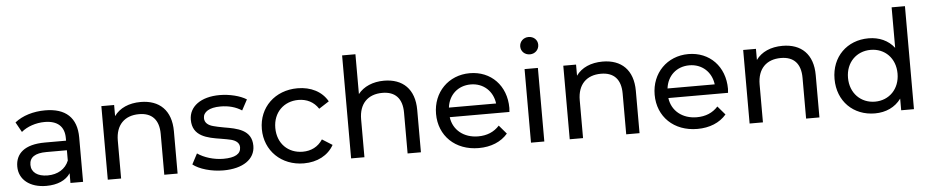

<svg xmlns="http://www.w3.org/2000/svg" viewBox="-42 -1064 6673 1378"><g transform="rotate(-5 3294.0 -375.5)"><path d="M246 6C327 6 388 -21 420 -70V0H511V-320C511 -463 431 -535 284 -535C199 -535 120 -511 65 -467L105 -395C146 -430 210 -452 273 -452C366 -452 415 -407 415 -324V-305H263C115 -305 50 -243 50 -150C50 -57 127 6 246 6ZM145 -154C145 -209 186 -236 267 -236H415V-162C391 -102 335 -68 262 -68C189 -68 145 -101 145 -154Z M785 0V-273C785 -386 849 -449 953 -449C1045 -449 1096 -397 1096 -294V0H1192V-305C1192 -456 1107 -535 972 -535C888 -535 820 -505 781 -450V-530H689V0Z M1303 -56C1348 -20 1435 6 1522 6C1663 6 1751 -55 1751 -151C1751 -267 1646 -285 1552 -301C1520 -307 1495 -312 1478 -317C1442 -326 1415 -345 1415 -380C1415 -424 1459 -453 1540 -453C1599 -453 1650 -439 1693 -411L1734 -487C1689 -516 1612 -535 1541 -535C1406 -535 1320 -472 1320 -376C1320 -257 1426 -237 1523 -222C1554 -217 1579 -212 1596 -208C1630 -199 1655 -181 1655 -149C1655 -101 1613 -77 1529 -77C1461 -77 1390 -99 1343 -132Z M1822 -265C1822 -109 1940 6 2102 6C2198 6 2277 -35 2318 -108L2245 -154C2212 -103 2161 -78 2101 -78C1996 -78 1919 -152 1919 -265C1919 -376 1996 -451 2101 -451C2161 -451 2212 -426 2245 -375L2318 -422C2277 -495 2198 -535 2102 -535C1940 -535 1822 -422 1822 -265Z M2538 0V-273C2538 -386 2602 -449 2706 -449C2798 -449 2849 -397 2849 -294V0H2945V-305C2945 -456 2860 -535 2725 -535C2645 -535 2578 -506 2538 -455V-742H2442V0Z M3362 6C3450 6 3523 -24 3571 -80L3518 -142C3479 -99 3428 -78 3365 -78C3261 -78 3185 -140 3173 -233H3603C3604 -245 3605 -255 3605 -262C3605 -423 3496 -535 3343 -535C3190 -535 3077 -421 3077 -265C3077 -107 3192 6 3362 6ZM3343 -454C3435 -454 3502 -391 3513 -302H3173C3184 -393 3251 -454 3343 -454Z M3738 -530V0H3834V-530ZM3721 -694C3721 -659 3749 -632 3786 -632C3823 -632 3851 -660 3851 -696C3851 -731 3823 -757 3786 -757C3749 -757 3721 -729 3721 -694Z M4113 0V-273C4113 -386 4177 -449 4281 -449C4373 -449 4424 -397 4424 -294V0H4520V-305C4520 -456 4435 -535 4300 -535C4216 -535 4148 -505 4109 -450V-530H4017V0Z M4937 6C5025 6 5098 -24 5146 -80L5093 -142C5054 -99 5003 -78 4940 -78C4836 -78 4760 -140 4748 -233H5178C5179 -245 5180 -255 5180 -262C5180 -423 5071 -535 4918 -535C4765 -535 4652 -421 4652 -265C4652 -107 4767 6 4937 6ZM4918 -454C5010 -454 5077 -391 5088 -302H4748C4759 -393 4826 -454 4918 -454Z M5409 0V-273C5409 -386 5473 -449 5577 -449C5669 -449 5720 -397 5720 -294V0H5816V-305C5816 -456 5731 -535 5596 -535C5512 -535 5444 -505 5405 -450V-530H5313V0Z M6216 6C6295 6 6362 -25 6405 -84V0H6497V-742H6401V-450C6358 -506 6292 -535 6216 -535C6061 -535 5948 -425 5948 -265C5948 -104 6061 6 6216 6ZM6224 -451C6326 -451 6402 -376 6402 -265C6402 -154 6326 -78 6224 -78C6122 -78 6045 -154 6045 -265C6045 -376 6122 -451 6224 -451Z"/></g></svg>

Font: Malon Grotesk Med
Style: Regular
Weight: 500
Designer: Julieta Ulanovsky
Foundry: Julieta Ulanovsky
Version: Version 7.200